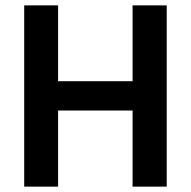

<svg xmlns="http://www.w3.org/2000/svg" viewBox="-20 -694 710 714"><path d="M600 0H473V-283H196V0H70V-674H196V-392H473V-674H600Z"/></svg>

Font: Hind Vadodara SemiBold
Style: Regular
Weight: 600
Designer: Hitesh Malaviya
Foundry: Indian Type Foundry
Version: Version 1.001;PS 1.0;hotconv 1.0.86;makeotf.lib2.5.63406; tt